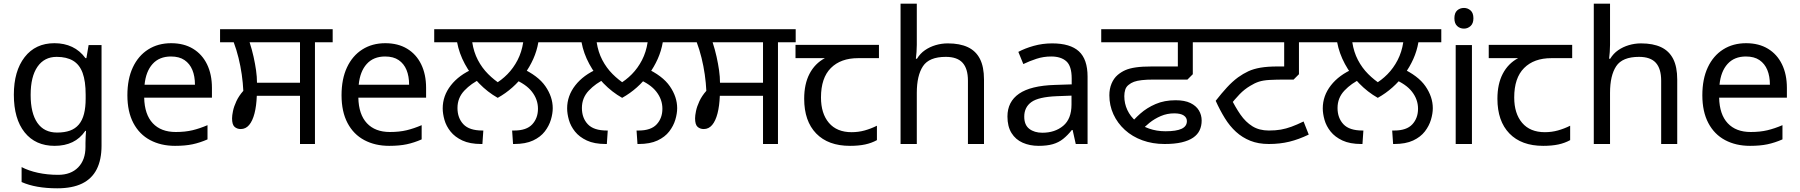

<svg xmlns="http://www.w3.org/2000/svg" viewBox="-20 -780 9750 1040"><path d="M275 -546Q328 -546 370.5 -526Q413 -506 443 -465H448L460 -536H530V9Q530 85 504 136.5Q478 188 425 214Q372 240 290 240Q232 240 183.5 231.5Q135 223 97 206V125Q135 145 186 156Q237 167 295 167Q364 167 403.5 126.5Q443 86 443 16V-5Q443 -17 444 -39.5Q445 -62 446 -71H442Q414 -30 372.5 -10Q331 10 276 10Q172 10 113.5 -63Q55 -136 55 -267Q55 -395 113.5 -470.5Q172 -546 275 -546ZM287 -472Q220 -472 183 -418.5Q146 -365 146 -266Q146 -167 182.5 -114.5Q219 -62 289 -62Q330 -62 359 -72.5Q388 -83 407 -105.5Q426 -128 435 -163Q444 -198 444 -246V-267Q444 -340 427.5 -385Q411 -430 376 -451Q341 -472 287 -472Z M907 -546Q976 -546 1025.5 -516Q1075 -486 1101.5 -431.5Q1128 -377 1128 -304V-251H761Q763 -160 807.5 -112.5Q852 -65 932 -65Q983 -65 1022.5 -74.5Q1062 -84 1104 -102V-25Q1063 -7 1023 1.5Q983 10 928 10Q852 10 793.5 -21Q735 -52 702.5 -113.5Q670 -175 670 -264Q670 -352 699.5 -415Q729 -478 782.5 -512Q836 -546 907 -546ZM906 -474Q843 -474 806.5 -433.5Q770 -393 763 -321H1036Q1036 -367 1022 -401Q1008 -435 979.5 -454.5Q951 -474 906 -474Z M1605 0V-261H1371Q1369 -206 1358.5 -165.5Q1348 -125 1329.5 -103Q1311 -81 1284 -81Q1264 -81 1250.5 -93Q1237 -105 1237 -139Q1237 -154 1242 -178.5Q1247 -203 1260.5 -232Q1274 -261 1298 -288Q1296 -331 1289.5 -376.5Q1283 -422 1272 -466.5Q1261 -511 1246 -551H1172V-622H1782V-551H1686V0ZM1372 -332H1605V-551H1332Q1345 -511 1353.5 -472.5Q1362 -434 1367 -399Q1372 -364 1372 -332Z M2067 -546Q2136 -546 2185.5 -516Q2235 -486 2261.5 -431.5Q2288 -377 2288 -304V-251H1921Q1923 -160 1967.5 -112.5Q2012 -65 2092 -65Q2143 -65 2182.5 -74.5Q2222 -84 2264 -102V-25Q2223 -7 2183 1.5Q2143 10 2088 10Q2012 10 1953.5 -21Q1895 -52 1862.5 -113.5Q1830 -175 1830 -264Q1830 -352 1859.5 -415Q1889 -478 1942.5 -512Q1996 -546 2067 -546ZM2066 -474Q2003 -474 1966.5 -433.5Q1930 -393 1923 -321H2196Q2196 -367 2182 -401Q2168 -435 2139.5 -454.5Q2111 -474 2066 -474Z M2676 -250Q2621 -281 2575 -328.5Q2529 -376 2498 -433.5Q2467 -491 2456 -551H2332V-622H3020V-551H2896Q2888 -504 2868.5 -460.5Q2849 -417 2820.5 -378Q2792 -339 2755.5 -306.5Q2719 -274 2676 -250ZM2814 -551H2538Q2546 -498 2568.5 -455Q2591 -412 2624 -379Q2657 -346 2695 -322L2657 -323Q2696 -345 2728.5 -378Q2761 -411 2783.5 -454.5Q2806 -498 2814 -551ZM2378 -193Q2378 -261 2422 -317.5Q2466 -374 2545 -408L2585 -353Q2533 -329 2495.5 -289.5Q2458 -250 2458 -195Q2458 -141 2490 -107Q2522 -73 2593 -73H2598L2593 0H2587Q2525 0 2484.5 -19Q2444 -38 2420.5 -67.5Q2397 -97 2387.5 -130.5Q2378 -164 2378 -193ZM2974 -194Q2974 -165 2964 -131.5Q2954 -98 2931 -68Q2908 -38 2867.5 -19Q2827 0 2765 0H2759L2754 -73H2765Q2832 -73 2863 -106.5Q2894 -140 2894 -191Q2894 -241 2861.5 -283Q2829 -325 2760 -353L2803 -412Q2895 -370 2934.5 -312.5Q2974 -255 2974 -194Z M3350 -250Q3295 -281 3249 -328.5Q3203 -376 3172 -433.5Q3141 -491 3130 -551H3006V-622H3694V-551H3570Q3562 -504 3542.5 -460.5Q3523 -417 3494.5 -378Q3466 -339 3429.5 -306.5Q3393 -274 3350 -250ZM3488 -551H3212Q3220 -498 3242.5 -455Q3265 -412 3298 -379Q3331 -346 3369 -322L3331 -323Q3370 -345 3402.5 -378Q3435 -411 3457.5 -454.5Q3480 -498 3488 -551ZM3052 -193Q3052 -261 3096 -317.5Q3140 -374 3219 -408L3259 -353Q3207 -329 3169.5 -289.5Q3132 -250 3132 -195Q3132 -141 3164 -107Q3196 -73 3267 -73H3272L3267 0H3261Q3199 0 3158.5 -19Q3118 -38 3094.5 -67.5Q3071 -97 3061.5 -130.5Q3052 -164 3052 -193ZM3648 -194Q3648 -165 3638 -131.5Q3628 -98 3605 -68Q3582 -38 3541.5 -19Q3501 0 3439 0H3433L3428 -73H3439Q3506 -73 3537 -106.5Q3568 -140 3568 -191Q3568 -241 3535.5 -283Q3503 -325 3434 -353L3477 -412Q3569 -370 3608.5 -312.5Q3648 -255 3648 -194Z M4113 0V-261H3879Q3877 -206 3866.5 -165.5Q3856 -125 3837.5 -103Q3819 -81 3792 -81Q3772 -81 3758.5 -93Q3745 -105 3745 -139Q3745 -154 3750 -178.5Q3755 -203 3768.5 -232Q3782 -261 3806 -288Q3804 -331 3797.5 -376.5Q3791 -422 3780 -466.5Q3769 -511 3754 -551H3680V-622H4290V-551H4194V0ZM3880 -332H4113V-551H3840Q3853 -511 3861.5 -472.5Q3870 -434 3875 -399Q3880 -364 3880 -332Z M4584 10Q4466 10 4401 -57Q4336 -124 4336 -245Q4336 -325 4365 -380.5Q4394 -436 4448 -465H4289V-537H4741V-465H4628Q4534 -465 4480.5 -411.5Q4427 -358 4427 -252Q4427 -165 4470 -114.5Q4513 -64 4593 -64Q4630 -64 4664 -73.5Q4698 -83 4730 -99V-21Q4701 -5 4666 2.5Q4631 10 4584 10Z M4946 -537Q4946 -518 4944.5 -498Q4943 -478 4941 -462H4947Q4964 -490 4990 -508Q5016 -526 5048 -535.5Q5080 -545 5114 -545Q5179 -545 5222.5 -524.5Q5266 -504 5288 -461Q5310 -418 5310 -349V0H5223V-343Q5223 -408 5194 -440Q5165 -472 5103 -472Q5013 -472 4979.5 -421.5Q4946 -371 4946 -277V0H4858V-760H4946Z M5679 -545Q5777 -545 5824 -502Q5871 -459 5871 -365V0H5807L5790 -76H5786Q5763 -47 5738.5 -27.5Q5714 -8 5682.5 1Q5651 10 5606 10Q5558 10 5519.5 -7Q5481 -24 5459 -59.5Q5437 -95 5437 -149Q5437 -229 5500 -272.5Q5563 -316 5694 -320L5785 -323V-355Q5785 -422 5756 -448Q5727 -474 5674 -474Q5632 -474 5594 -461.5Q5556 -449 5523 -433L5496 -499Q5531 -518 5579 -531.5Q5627 -545 5679 -545ZM5705 -259Q5605 -255 5566.5 -227Q5528 -199 5528 -148Q5528 -103 5555.5 -82Q5583 -61 5626 -61Q5694 -61 5739 -98.5Q5784 -136 5784 -214V-262Z M6288 0Q6223 0 6168 -20Q6113 -40 6073 -76.5Q6033 -113 6011 -161Q5989 -209 5989 -264Q5989 -299 6001 -327.5Q6013 -356 6034 -374Q6053 -390 6075.5 -400Q6098 -410 6132.5 -415Q6167 -420 6220 -420H6360V-551H5945V-622H6538V-551H6441V-378L6412 -349H6231Q6191 -349 6165 -346Q6139 -343 6122.5 -337Q6106 -331 6093 -320Q6080 -310 6075 -294Q6070 -278 6070 -259Q6070 -219 6086.5 -184Q6103 -149 6133 -123.5Q6163 -98 6204 -83.5Q6245 -69 6293 -69Q6352 -69 6380.5 -82.5Q6409 -96 6409 -124Q6409 -143 6392 -154.5Q6375 -166 6340 -166Q6302 -166 6268 -151.5Q6234 -137 6206 -114.5Q6178 -92 6156 -67L6096 -100Q6121 -133 6156.5 -164.5Q6192 -196 6239.5 -216.5Q6287 -237 6348 -237Q6397 -237 6428 -222Q6459 -207 6474 -182Q6489 -157 6489 -127Q6489 -98 6478 -74.5Q6467 -51 6443 -34.5Q6419 -18 6381 -9Q6343 0 6288 0Z M6853 0Q6796 0 6752.5 -17.5Q6709 -35 6675 -66Q6641 -97 6614.5 -140Q6588 -183 6565 -234Q6597 -275 6626 -306.5Q6655 -338 6686 -361Q6714 -381 6742 -394Q6770 -407 6808 -413.5Q6846 -420 6901 -420H6936V-551H6524V-622H7114V-551H7016V-378L6987 -349H6950Q6892 -349 6857 -347Q6822 -345 6799 -337.5Q6776 -330 6752 -315Q6720 -296 6694.5 -269.5Q6669 -243 6638 -204L6645 -253Q6671 -200 6699 -159.5Q6727 -119 6764 -96Q6801 -73 6853 -73Q6890 -73 6918 -78Q6946 -83 6975 -93.5Q7004 -104 7041 -122L7069 -51Q7015 -25 6964 -12.5Q6913 0 6853 0Z M7443 -250Q7388 -281 7342 -328.5Q7296 -376 7265 -433.5Q7234 -491 7223 -551H7099V-622H7787V-551H7663Q7655 -504 7635.5 -460.5Q7616 -417 7587.5 -378Q7559 -339 7522.5 -306.5Q7486 -274 7443 -250ZM7581 -551H7305Q7313 -498 7335.5 -455Q7358 -412 7391 -379Q7424 -346 7462 -322L7424 -323Q7463 -345 7495.5 -378Q7528 -411 7550.5 -454.5Q7573 -498 7581 -551ZM7145 -193Q7145 -261 7189 -317.5Q7233 -374 7312 -408L7352 -353Q7300 -329 7262.5 -289.5Q7225 -250 7225 -195Q7225 -141 7257 -107Q7289 -73 7360 -73H7365L7360 0H7354Q7292 0 7251.5 -19Q7211 -38 7187.5 -67.5Q7164 -97 7154.5 -130.5Q7145 -164 7145 -193ZM7741 -194Q7741 -165 7731 -131.5Q7721 -98 7698 -68Q7675 -38 7634.5 -19Q7594 0 7532 0H7526L7521 -73H7532Q7599 -73 7630 -106.5Q7661 -140 7661 -191Q7661 -241 7628.5 -283Q7596 -325 7527 -353L7570 -412Q7662 -370 7701.5 -312.5Q7741 -255 7741 -194Z M7953 -536V0H7865V-536ZM7910 -737Q7930 -737 7945.5 -723.5Q7961 -710 7961 -681Q7961 -653 7945.5 -639Q7930 -625 7910 -625Q7888 -625 7873 -639Q7858 -653 7858 -681Q7858 -710 7873 -723.5Q7888 -737 7910 -737Z M8339 10Q8221 10 8156 -57Q8091 -124 8091 -245Q8091 -325 8120 -380.5Q8149 -436 8203 -465H8044V-537H8496V-465H8383Q8289 -465 8235.5 -411.5Q8182 -358 8182 -252Q8182 -165 8225 -114.5Q8268 -64 8348 -64Q8385 -64 8419 -73.5Q8453 -83 8485 -99V-21Q8456 -5 8421 2.5Q8386 10 8339 10Z M8701 -537Q8701 -518 8699.5 -498Q8698 -478 8696 -462H8702Q8719 -490 8745 -508Q8771 -526 8803 -535.5Q8835 -545 8869 -545Q8934 -545 8977.5 -524.5Q9021 -504 9043 -461Q9065 -418 9065 -349V0H8978V-343Q8978 -408 8949 -440Q8920 -472 8858 -472Q8768 -472 8734.5 -421.5Q8701 -371 8701 -277V0H8613V-760H8701Z M9438 -546Q9507 -546 9556.5 -516Q9606 -486 9632.5 -431.5Q9659 -377 9659 -304V-251H9292Q9294 -160 9338.5 -112.5Q9383 -65 9463 -65Q9514 -65 9553.5 -74.5Q9593 -84 9635 -102V-25Q9594 -7 9554 1.5Q9514 10 9459 10Q9383 10 9324.5 -21Q9266 -52 9233.5 -113.5Q9201 -175 9201 -264Q9201 -352 9230.5 -415Q9260 -478 9313.5 -512Q9367 -546 9438 -546ZM9437 -474Q9374 -474 9337.5 -433.5Q9301 -393 9294 -321H9567Q9567 -367 9553 -401Q9539 -435 9510.5 -454.5Q9482 -474 9437 -474Z"/></svg>

Font: gurmukhi15
Style: Book
Weight: 400
Designer: Jelle Bosma - Monotype Design Team
Foundry: Monotype Imaging Inc.
Version: Version 2.003